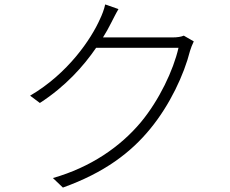

<svg xmlns="http://www.w3.org/2000/svg" viewBox="-20 -815 1040 867"><path d="M515 -774 455 -795C451 -774 439 -744 432 -730C392 -639 287 -483 116 -383L160 -350C276 -425 357 -516 414 -599H786C763 -498 699 -363 616 -263C523 -152 390 -60 219 -11L264 32C451 -35 571 -126 659 -234C747 -341 811 -478 838 -585C841 -596 849 -616 855 -628L810 -654C798 -649 782 -646 758 -646H445C459 -668 471 -690 481 -710C490 -727 503 -754 515 -774Z"/></svg>

Font: Noto Sans KR Light
Style: Regular
Weight: 300
Designer: Ryoko NISHIZUKA 西塚涼子 (kana, bopomofo & ideographs); Paul D. Hunt (Latin, Greek & Cyrillic); Sandoll Communications 산돌커뮤니
Foundry: Adobe
Version: Version 2.004;hotconv 1.0.118;makeotfexe 2.5.65603